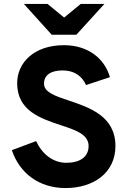

<svg xmlns="http://www.w3.org/2000/svg" viewBox="-20 -941 655 973"><path d="M367 -765 509 -921H389L305 -852L221 -921H101L242 -765ZM312 12C454 12 565 -65 565 -201C565 -352 434 -396 330 -431C261 -454 203 -473 203 -517C203 -560 237 -584 296 -584C361 -584 397 -552 416 -510L537 -550C511 -642 429 -712 304 -712C153 -712 67 -624 67 -519C67 -380 185 -341 287 -307C363 -282 429 -260 429 -201C429 -145 384 -116 316 -116C248 -116 193 -161 163 -226L40 -180C80 -61 180 12 312 12Z"/></svg>

Font: Overpass ExtraBold
Style: Regular
Weight: 800
Designer: Delve Withrington, Thomas Jockin
Foundry: Delve Fonts
Version: Version 3.000;DELV;Overpass